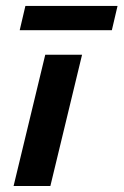

<svg xmlns="http://www.w3.org/2000/svg" viewBox="-20 -622 413 642"><path d="M131.3 -439H254.4L148.4 0H25.4ZM64.9 -602.1H373L354 -521H45.9Z"/></svg>

Font: PT Astra Sans
Style: Bold Italic
Weight: 700
Italic angle: -16°
Designer: A.Korolkova, I. Chaeva
Foundry: ParaType Ltd
Version: Version 1.002W